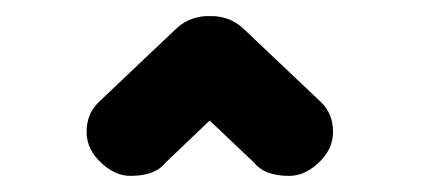

<svg xmlns="http://www.w3.org/2000/svg" viewBox="-20 -598 528 237"><path d="M282.2 -561 377 -471.2Q391.1 -457 391.1 -435.1Q391.1 -413.1 372.1 -396Q355.5 -380.9 336.9 -380.9Q306.6 -380.9 293.9 -397L238.8 -449.2L184.1 -397Q171.4 -380.9 141.1 -380.9Q122.6 -380.9 106 -396Q86.9 -413.1 86.9 -435.1Q86.9 -457 101.1 -471.2L195.8 -561Q211.4 -576.7 233.9 -578.1H244.1Q266.6 -576.7 282.2 -561Z"/></svg>

Font: Concert One
Style: Regular
Weight: 400
Designer: Johan Kallas, Mihkel Virkus
Foundry: Johan Kallas, Mihkel Virkus
Version: Version 1.003